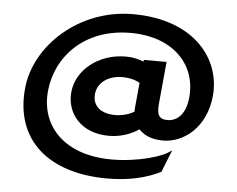

<svg xmlns="http://www.w3.org/2000/svg" viewBox="-58 -730 1282 1037"><g transform="rotate(5 582.5 -211.0)"><path d="M75.7 -209C48.8 73.7 241.7 237.8 560.5 237.8C682.6 237.8 776.4 212.4 848.6 176.3L895 59.1L892.1 57.6C855 92.3 716.3 133.3 574.7 133.3C317.9 133.3 182.1 -14.6 200.2 -205.6C217.8 -390.6 365.7 -556.6 617.7 -556.6C847.7 -556.6 980.5 -417.5 963.4 -236.8C954.6 -144.5 908.2 -105 856.4 -105C807.1 -105 797.4 -132.3 803.7 -195.3L824.7 -417.5H701.2L700.2 -408.2C669.9 -420.4 638.2 -427.2 603 -427.2C454.1 -427.2 337.4 -329.6 326.2 -210.9C315.4 -97.2 395.5 7.3 548.3 7.3C609.4 7.3 664.6 -11.2 710.9 -42C737.8 -12.2 780.3 7.3 841.8 7.3C954.6 7.3 1073.2 -84.5 1089.8 -255.4C1108.9 -460 951.7 -658.7 622.1 -658.7C332.5 -658.7 98.1 -444.3 75.7 -209ZM454.6 -211.9C460 -270.5 514.2 -314.9 594.2 -314.9C635.3 -314.9 668 -304.7 689 -292L676.8 -162.1C675.8 -152.8 675.3 -143.6 675.8 -134.8C647.5 -117.7 608.9 -107.4 573.7 -107.4C487.3 -107.4 448.7 -152.3 454.6 -211.9Z"/></g></svg>

Font: HammersmithOne
Style: Regular
Weight: 400
Designer: Nicole Fally
Foundry: Nicole Fally
Version: Version 1.003